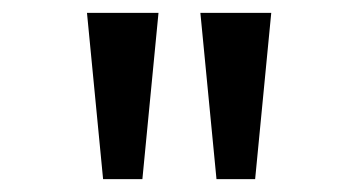

<svg xmlns="http://www.w3.org/2000/svg" viewBox="-20 -749 542 298"><path d="M140 -471 115 -729H226L201 -471ZM316 -471 291 -729H401L376 -471Z"/></svg>

Font: binaryh115
Style: Book
Weight: 400
Designer: Jelle Bosma - Monotype Design Team
Foundry: Monotype Imaging Inc.
Version: Version 2.003